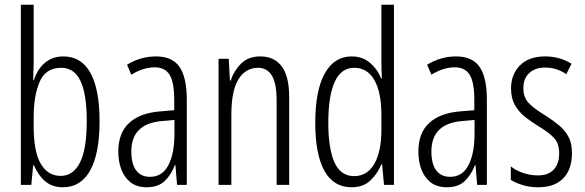

<svg xmlns="http://www.w3.org/2000/svg" viewBox="-20 -780 2466 810"><path d="M122 -512Q122 -496 121 -478Q120 -460 120 -442H123Q138 -489 170 -515.5Q202 -542 247 -542Q323 -542 361.5 -472.5Q400 -403 400 -269Q400 -132 360.5 -61Q321 10 246 10Q201 10 171.5 -14.5Q142 -39 123 -83H120L112 0H68V-760H122ZM238 -494Q173 -494 147.5 -435.5Q122 -377 122 -285V-248Q122 -140 152 -89Q182 -38 236 -38Q289 -38 317.5 -94.5Q346 -151 346 -270Q346 -381 320 -437.5Q294 -494 238 -494Z M638 -542Q707 -542 737.5 -497.5Q768 -453 768 -360V0H727L720 -84H718Q703 -44 675.5 -17Q648 10 599 10Q557 10 530.5 -11Q504 -32 491.5 -66Q479 -100 479 -140Q479 -219 524.5 -261Q570 -303 654 -310L715 -315V-358Q715 -433 695.5 -464.5Q676 -496 632 -496Q611 -496 586.5 -489Q562 -482 534 -465L516 -507Q573 -542 638 -542ZM660 -269Q534 -257 534 -141Q534 -88 554.5 -61Q575 -34 613 -34Q665 -34 690.5 -83.5Q716 -133 716 -216V-274Z M1078 -542Q1137 -542 1168.5 -500Q1200 -458 1200 -370V0H1147V-357Q1147 -428 1127 -461Q1107 -494 1069 -494Q1016 -494 986 -445.5Q956 -397 956 -295V0H902V-532H945L950 -440H953Q967 -482 997.5 -512Q1028 -542 1078 -542Z M1463 10Q1387 10 1348.5 -59.5Q1310 -129 1310 -262Q1310 -398 1350 -470Q1390 -542 1464 -542Q1510 -542 1542 -514Q1574 -486 1588 -449H1591Q1590 -469 1589.5 -486Q1589 -503 1589 -520V-760H1642V0H1600L1592 -87H1589Q1573 -48 1543 -19Q1513 10 1463 10ZM1474 -37Q1529 -37 1559 -88.5Q1589 -140 1589 -233V-295Q1589 -390 1559.5 -442Q1530 -494 1474 -494Q1419 -494 1392 -434.5Q1365 -375 1365 -262Q1365 -153 1391 -95Q1417 -37 1474 -37Z M1904 -542Q1973 -542 2003.5 -497.5Q2034 -453 2034 -360V0H1993L1986 -84H1984Q1969 -44 1941.5 -17Q1914 10 1865 10Q1823 10 1796.5 -11Q1770 -32 1757.5 -66Q1745 -100 1745 -140Q1745 -219 1790.5 -261Q1836 -303 1920 -310L1981 -315V-358Q1981 -433 1961.5 -464.5Q1942 -496 1898 -496Q1877 -496 1852.5 -489Q1828 -482 1800 -465L1782 -507Q1839 -542 1904 -542ZM1926 -269Q1800 -257 1800 -141Q1800 -88 1820.5 -61Q1841 -34 1879 -34Q1931 -34 1956.5 -83.5Q1982 -133 1982 -216V-274Z M2393 -134Q2393 -66 2356.5 -28Q2320 10 2251 10Q2214 10 2184 0.5Q2154 -9 2135 -21V-78Q2156 -61 2186.5 -50.5Q2217 -40 2250 -40Q2293 -40 2316 -64.5Q2339 -89 2339 -133Q2339 -175 2317.5 -198Q2296 -221 2251 -248Q2217 -269 2191.5 -290Q2166 -311 2151 -339Q2136 -367 2136 -407Q2136 -466 2173.5 -504Q2211 -542 2279 -542Q2342 -542 2391 -511L2369 -467Q2329 -495 2279 -495Q2238 -495 2213 -472Q2188 -449 2188 -408Q2188 -370 2209.5 -346.5Q2231 -323 2279 -294Q2312 -273 2337.5 -252Q2363 -231 2378 -203.5Q2393 -176 2393 -134Z"/></svg>

Font: Noto Sans Myanmar ExtraCondensed Light
Style: Regular
Weight: 300
Width: 2
Designer: Monotype Design Team
Foundry: Monotype Imaging Inc.
Version: Version 2.107; ttfautohint (v1.8.4.7-5d5b)